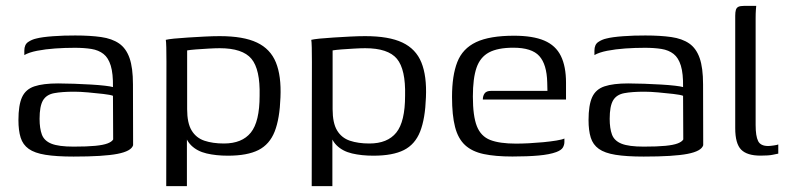

<svg xmlns="http://www.w3.org/2000/svg" viewBox="-20 -525 2672 652"><path d="M229.9 6.7Q171.2 6.7 134.4 0.7Q97.5 -5.2 77.5 -19.5Q57.6 -33.7 50.1 -57.7Q42.6 -81.7 42.6 -117.2Q42.6 -168.2 54.9 -195.1Q67.3 -222 96.9 -231.8Q126.6 -241.7 177.2 -241.7Q202.4 -241.7 231.7 -240.6Q261 -239.5 288.7 -237.9Q316.4 -236.3 336.6 -233.9Q356.8 -231.5 363.6 -229.3Q364.3 -275.2 356.1 -302.1Q347.9 -328.9 331.4 -341.8Q314.8 -354.8 290.2 -358.8Q265.5 -362.7 234.1 -362.7Q200.5 -362.7 167.1 -360.4Q133.7 -358 106 -352.6Q78.3 -347.1 62.6 -338V-353Q62.6 -373.6 75.5 -382.3Q88.3 -391 103.7 -394.3Q123 -399.3 159.7 -402Q196.3 -404.7 235.6 -404.5Q286.6 -404.5 323.5 -399.2Q360.5 -393.9 384.4 -377.4Q408.3 -360.9 419.9 -327.8Q431.5 -294.8 431.5 -238.5L432 -31.9Q426.1 -11.7 378.9 -2.5Q331.7 6.7 229.9 6.7ZM229.7 -27.1Q276.1 -27.1 303.5 -29.8Q331 -32.5 345.3 -38Q359.5 -43.4 364.3 -51.4L363.6 -199.7Q354.8 -203.2 330.5 -206Q306.2 -208.9 279.1 -211.2Q252 -213.6 232.6 -213.6Q190 -213.6 163.7 -208.6Q137.4 -203.6 125.9 -184Q114.4 -164.3 114.4 -121.6Q114.4 -89 122.2 -68Q130 -46.9 154.7 -37Q179.4 -27.1 229.7 -27.1Z M544.5 107 545.2 -315.4Q545.2 -342.6 544.7 -363.4Q544.2 -384.3 543 -389.7Q550.5 -391.7 571.1 -393.9Q591.7 -396 618.8 -397.6Q645.9 -399.3 674.3 -400.8Q702.7 -402.3 726 -402.3Q806.7 -402.3 852.5 -380.5Q898.3 -358.8 916.9 -313Q935.6 -267.1 932.4 -194.3Q929.9 -122.3 912.8 -78.5Q895.6 -34.7 857.7 -15.5Q819.8 3.7 754.2 3.7Q713.6 3.7 681.5 -3.9Q649.3 -11.5 629.1 -31.5Q608.9 -51.5 603.1 -87.7L614.7 -98.7V107ZM740.4 -37.7Q801.9 -37.7 831.8 -74.8Q861.6 -111.8 861.6 -200.1Q863.8 -289.4 833.8 -325.4Q803.8 -361.3 726.1 -361.3Q711.2 -361.3 688.6 -360Q666 -358.8 645.6 -357.2Q625.2 -355.6 615.5 -353.8V-154.2Q615.5 -107 630.8 -81.9Q646 -56.7 674.1 -47.2Q702.2 -37.7 740.4 -37.7Z M1038.5 107 1039.2 -315.4Q1039.2 -342.6 1038.7 -363.4Q1038.2 -384.3 1037 -389.7Q1044.5 -391.7 1065.1 -393.9Q1085.7 -396 1112.8 -397.6Q1139.9 -399.3 1168.3 -400.8Q1196.7 -402.3 1220 -402.3Q1300.7 -402.3 1346.5 -380.5Q1392.3 -358.8 1410.9 -313Q1429.6 -267.1 1426.4 -194.3Q1423.9 -122.3 1406.8 -78.5Q1389.6 -34.7 1351.7 -15.5Q1313.8 3.7 1248.2 3.7Q1207.6 3.7 1175.5 -3.9Q1143.3 -11.5 1123.1 -31.5Q1102.9 -51.5 1097.1 -87.7L1108.7 -98.7V107ZM1234.4 -37.7Q1295.9 -37.7 1325.8 -74.8Q1355.6 -111.8 1355.6 -200.1Q1357.8 -289.4 1327.8 -325.4Q1297.8 -361.3 1220.1 -361.3Q1205.2 -361.3 1182.6 -360Q1160 -358.8 1139.6 -357.2Q1119.2 -355.6 1109.5 -353.8V-154.2Q1109.5 -107 1124.8 -81.9Q1140 -56.7 1168.1 -47.2Q1196.2 -37.7 1234.4 -37.7Z M1720.1 6.5Q1662.1 6.5 1622.6 -1.9Q1583.1 -10.3 1559.3 -32.2Q1535.5 -54.2 1525.3 -93.8Q1515 -133.4 1515 -196.1Q1515 -268.5 1532.9 -314.2Q1550.7 -360 1596.7 -381.9Q1642.7 -403.7 1725.5 -403.7Q1789.7 -403.7 1828.5 -387.1Q1867.2 -370.5 1884.6 -335Q1902.1 -299.5 1902.1 -244.1V-187H1619.6Q1619.6 -199.4 1625.7 -207.9Q1631.8 -216.4 1647.7 -216.4H1839L1838.3 -245Q1836.8 -306.6 1811.3 -334.8Q1785.9 -363 1723.2 -363Q1670.5 -363 1640.4 -346.9Q1610.4 -330.7 1598.1 -294.7Q1585.8 -258.7 1585.8 -197.2Q1585.8 -131 1599.3 -96.6Q1612.9 -62.1 1644.7 -49.7Q1676.6 -37.3 1732.2 -37.3Q1751.2 -37.3 1775.7 -38.5Q1800.3 -39.8 1824.9 -42.1Q1849.5 -44.5 1869.2 -47.7Q1888.9 -50.9 1896.6 -54.6V-42.8Q1896.6 -33.2 1891.5 -24.2Q1886.4 -15.2 1869 -8.6Q1846.6 -0.3 1809.1 3.1Q1771.7 6.5 1720.1 6.5Z M2165.9 6.7Q2107.2 6.7 2070.4 0.7Q2033.5 -5.2 2013.5 -19.5Q1993.6 -33.7 1986.1 -57.7Q1978.6 -81.7 1978.6 -117.2Q1978.6 -168.2 1990.9 -195.1Q2003.3 -222 2032.9 -231.8Q2062.6 -241.7 2113.2 -241.7Q2138.4 -241.7 2167.7 -240.6Q2197 -239.5 2224.7 -237.9Q2252.4 -236.3 2272.6 -233.9Q2292.8 -231.5 2299.6 -229.3Q2300.3 -275.2 2292.1 -302.1Q2283.9 -328.9 2267.4 -341.8Q2250.8 -354.8 2226.2 -358.8Q2201.5 -362.7 2170.1 -362.7Q2136.5 -362.7 2103.1 -360.4Q2069.7 -358 2042 -352.6Q2014.3 -347.1 1998.6 -338V-353Q1998.6 -373.6 2011.5 -382.3Q2024.3 -391 2039.7 -394.3Q2059 -399.3 2095.7 -402Q2132.3 -404.7 2171.6 -404.5Q2222.6 -404.5 2259.5 -399.2Q2296.5 -393.9 2320.4 -377.4Q2344.3 -360.9 2355.9 -327.8Q2367.5 -294.8 2367.5 -238.5L2368 -31.9Q2362.1 -11.7 2314.9 -2.5Q2267.7 6.7 2165.9 6.7ZM2165.7 -27.1Q2212.1 -27.1 2239.5 -29.8Q2267 -32.5 2281.3 -38Q2295.5 -43.4 2300.3 -51.4L2299.6 -199.7Q2290.8 -203.2 2266.5 -206Q2242.2 -208.9 2215.1 -211.2Q2188 -213.6 2168.6 -213.6Q2126 -213.6 2099.7 -208.6Q2073.4 -203.6 2061.9 -184Q2050.4 -164.3 2050.4 -121.6Q2050.4 -89 2058.2 -68Q2066 -46.9 2090.7 -37Q2115.4 -27.1 2165.7 -27.1Z M2562.6 3.5Q2516.9 3.5 2496.8 -16.9Q2476.7 -37.4 2476.7 -89.7V-471.6Q2476.7 -483.8 2478.9 -491.3Q2481.1 -498.7 2487.4 -501.9Q2493.8 -505 2506.2 -505H2548Q2547.7 -503.7 2546.9 -492Q2546 -480.2 2546 -462.4V-100.6Q2546 -62.9 2554.4 -46.1Q2562.7 -29.2 2588.5 -29.2Q2595 -29.2 2607.2 -31Q2619.5 -32.7 2622.9 -34.5V-3.3Q2617.2 -2.3 2603.8 0.6Q2590.5 3.5 2562.6 3.5Z"/></svg>

Font: Genos Thin
Style: Regular
Weight: 100
Designer: Robert E. Leuschke
Foundry: Robert E. Leuschke
Version: Version 1.010